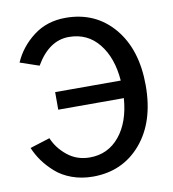

<svg xmlns="http://www.w3.org/2000/svg" viewBox="-87 -852 854 946"><g transform="rotate(-10 340.0 -379.0)"><path d="M23.4 -174.8 123 -206.1Q144.5 -154.3 191.9 -116.2Q239.3 -78.1 303.7 -78.1Q394.5 -78.1 452.1 -147.9Q509.8 -217.8 518.6 -336.9H190.4V-424.8H518.6Q509.8 -540 453.1 -610.4Q396.5 -680.7 303.7 -680.7Q204.1 -680.7 137.7 -566.4L43 -598.6Q75.2 -672.9 142.6 -724.6Q210 -776.4 303.7 -776.4Q453.1 -776.4 544.4 -668.5Q635.7 -560.5 635.7 -379.9Q635.7 -198.2 543.5 -90.3Q451.2 17.6 302.7 17.6Q246.1 17.6 197.8 0Q149.4 -17.6 116.2 -47.4Q83 -77.1 60.5 -108.4Q38.1 -139.6 23.4 -174.8Z"/></g></svg>

Font: Gothic A1 SemiBold
Style: Regular
Weight: 600
Version: Version 2.50